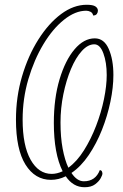

<svg xmlns="http://www.w3.org/2000/svg" viewBox="-20 -745 516 806"><path d="M335 41Q287 41 256 -5Q226 10 194 10Q127 10 87 -54Q47 -118 47 -243Q47 -338 72.5 -424.5Q98 -511 141 -579Q184 -647 236.5 -686Q289 -725 344 -725Q370 -725 380.5 -718Q391 -711 391 -700Q391 -693 386.5 -686.5Q382 -680 371 -680Q369 -691 360 -695.5Q351 -700 342 -700Q296 -700 248.5 -662Q201 -624 162 -559Q123 -494 99 -412.5Q75 -331 75 -243Q75 -134 108.5 -74.5Q142 -15 197 -15Q219 -15 243 -26Q206 -100 206 -229Q206 -332 230 -412Q254 -492 293 -538Q332 -584 378 -584Q417 -584 436.5 -539.5Q456 -495 456 -430Q456 -378 443.5 -318Q431 -258 408 -200Q385 -142 352.5 -94Q320 -46 280 -19Q303 16 332 16Q381 16 399 -31Q406 -30 408 -25Q410 -20 410 -15Q410 -11 403 2.5Q396 16 379.5 28.5Q363 41 335 41ZM267 -41Q303 -67 332.5 -114Q362 -161 383.5 -217Q405 -273 416.5 -329Q428 -385 428 -430Q428 -483 414 -521Q400 -559 376 -559Q349 -559 323.5 -531Q298 -503 278 -455.5Q258 -408 246 -349.5Q234 -291 234 -231Q234 -169 243 -121Q252 -73 267 -41Z"/></svg>

Font: Noto Serif ExtraCondensed Thin
Style: Italic
Weight: 100
Width: 2
Italic angle: -12°
Designer: Monotype Design Team
Foundry: Monotype Imaging Inc.
Version: Version 2.013